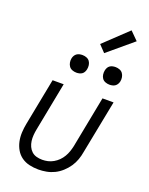

<svg xmlns="http://www.w3.org/2000/svg" viewBox="-179 -1071 908 1172"><g transform="rotate(20 275.0 -484.5)"><path d="M221 12Q191 12 162.5 5.5Q134 -1 111.5 -17Q89 -33 75 -57Q61 -81 55 -109Q49 -137 50.5 -167Q52 -197 58 -227L117 -530H189L128 -215Q124 -195 122.5 -175.5Q121 -156 123.5 -137.5Q126 -119 133.5 -102.5Q141 -86 154 -74Q167 -62 185 -57Q203 -52 223 -52Q241 -52 259 -56Q277 -60 294.5 -70Q312 -80 326 -94Q340 -108 350 -125Q360 -142 366 -159.5Q372 -177 376 -195L441 -530H513L445 -183Q441 -158 432 -132.5Q423 -107 407.5 -84Q392 -61 370.5 -41.5Q349 -22 324.5 -10Q300 2 273.5 7Q247 12 221 12ZM452 -623Q438 -623 425 -628Q412 -633 404.5 -643.5Q397 -654 395 -668Q393 -682 396 -696Q398 -705 402.5 -713.5Q407 -722 415 -727.5Q423 -733 432.5 -735Q442 -737 451 -737Q465 -737 478 -732Q491 -727 498.5 -716.5Q506 -706 508.5 -692Q511 -678 508 -664Q506 -655 501 -646.5Q496 -638 488 -632.5Q480 -627 470.5 -625Q461 -623 452 -623ZM237 -623Q223 -623 210 -628Q197 -633 189.5 -643.5Q182 -654 179.5 -668Q177 -682 180 -696Q182 -705 187 -713.5Q192 -722 200 -727.5Q208 -733 217.5 -735Q227 -737 236 -737Q250 -737 263 -732Q276 -727 283.5 -716.5Q291 -706 293 -692Q295 -678 292 -664Q290 -655 285.5 -646.5Q281 -638 273 -632.5Q265 -627 255.5 -625Q246 -623 237 -623ZM356 -793 314 -837 466 -981 518 -929Z"/></g></svg>

Font: Lode
Style: Italic
Weight: 400
Italic angle: -11°
Monospace: yes
Designer: Belleve Invis
Foundry: Belleve Invis
Version: Version 29.2.0; ttfautohint (v1.8.3)